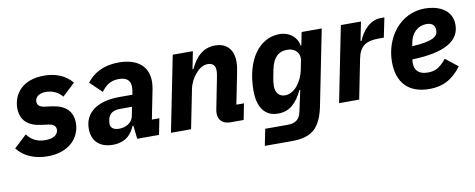

<svg xmlns="http://www.w3.org/2000/svg" viewBox="-63 -827 3259 1316"><g transform="rotate(-10 1566.0 -168.5)"><path d="M213 12C363 12 442 -78 442 -180C442 -262 392 -308 302 -320L249 -327C212 -332 200 -350 200 -370C200 -402 229 -425 276 -425C322 -425 364 -404 389 -372L477 -454C431 -510 363 -537 282 -537C134 -537 64 -448 64 -349C64 -265 114 -220 204 -208L257 -201C294 -196 306 -178 306 -158C306 -128 281 -100 216 -100C157 -100 119 -123 90 -162L2 -80C48 -19 125 12 213 12Z M667 12C737 12 790 -18 821 -92H827L837 0H989L1011 -112H959L1000 -319C1004 -339 1005 -357 1005 -370C1005 -476 932 -537 801 -537C697 -537 628 -498 579 -436L661 -357C688 -394 721 -425 783 -425C839 -425 864 -401 864 -355C864 -346 863 -337 861 -325L857 -303H766C613 -303 522 -237 522 -125C522 -41 573 12 667 12ZM727 -89C692 -89 668 -104 668 -134C668 -138 668 -148 672 -165C681 -204 708 -222 760 -222H840L828 -160C818 -111 772 -89 727 -89Z M1212 0 1266 -270C1274 -310 1292 -344 1316 -372C1339 -399 1367 -420 1401 -420C1439 -420 1454 -398 1454 -368C1454 -348 1451 -331 1447 -312L1406 -104C1405 -99 1403 -88 1403 -76C1403 -29 1434 0 1487 0H1578L1600 -112H1547L1590 -327C1595 -354 1599 -376 1599 -401C1599 -487 1554 -537 1473 -537C1391 -537 1339 -487 1299 -403H1293L1317 -525H1177L1072 0Z M1819 -2C1901 -2 1949 -51 1990 -136H1996L1964 11C1954 61 1925 85 1871 85H1713L1690 200H1879C2020 200 2080 144 2110 -4L2214 -525H2074L2056 -434H2051C2044 -491 1993 -537 1920 -537C1786 -537 1679 -407 1679 -184C1679 -79 1721 -2 1819 -2ZM1888 -117C1847 -117 1822 -145 1822 -192C1822 -208 1825 -235 1828 -249L1839 -305C1855 -384 1892 -422 1954 -422C2018 -422 2044 -377 2036 -335L2023 -269C2015 -230 1997 -192 1975 -165C1954 -139 1924 -117 1888 -117Z M2382 0 2437 -276C2454 -361 2498 -389 2587 -389H2622L2650 -525H2625C2544 -525 2490 -451 2468 -394H2461L2487 -525H2347L2242 0Z M2870 12C2960 12 3029 -20 3094 -106L3008 -174C2961 -115 2926 -101 2880 -101C2811 -101 2787 -135 2787 -185C2787 -190 2787 -196 2789 -208C3024 -215 3121 -283 3121 -391C3121 -505 3012 -537 2933 -537C2759 -537 2648 -382 2648 -214C2648 -75 2721 12 2870 12ZM2925 -430C2950 -430 2985 -422 2985 -377C2985 -335 2954 -306 2804 -297L2808 -320C2820 -388 2866 -430 2925 -430Z"/></g></svg>

Font: Braiins Sans
Style: Bold Italic
Weight: 700
Italic angle: -11.31°
Designer: Mike Abbink, Paul van der Laan, Pieter van Rosmalen, Jiri Chlebus, Lubos Buracinsky
Foundry: Bold Monday, Sudetype
Version: Version 1.000;hotconv 1.0.109;makeotfexe 2.5.65596